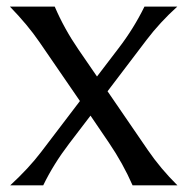

<svg xmlns="http://www.w3.org/2000/svg" viewBox="-20 -557 563 577"><path d="M10.7 0Q66.4 -51.3 103.5 -100.1L220.2 -253.4L98.1 -431.2Q63 -482.4 9.8 -537.1H144.5Q172.9 -470.7 215.8 -408.2L271.5 -327.1L336.4 -412.1Q381.8 -471.2 414.1 -537.1H512.7Q460.4 -489.7 420.4 -437L303.2 -282.7L424.3 -106Q462.4 -50.3 513.2 0H378.4Q349.6 -65.9 307.1 -128.4L252 -209.5L187.5 -125Q140.6 -63.5 109.9 0Z"/></svg>

Font: Classica
Style: Book
Weight: 400
Designer: Wojciech Kalinowski "wmk69" (wmk69@o2.pl)
Foundry: Wojciech Kalinowski "wmk69" (wmk69@o2.pl)
Version: Version 2.1.1; 2021-05-14